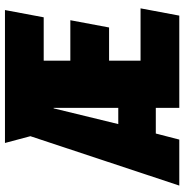

<svg xmlns="http://www.w3.org/2000/svg" viewBox="-4 -756 760 793"><g transform="rotate(-90 376.5 -360.0)"><path d="M6 0 210 -615 182 -720H731L701 -560H522V-450H689L659 -290H522V-160H738L708 0H327V-97H221L196 0ZM260 -252H327V-519H325Z"/></g></svg>

Font: Protest Strike
Style: Regular
Weight: 400
Designer: Octavio Pardo
Foundry: Ashler Design
Version: Version 2.005; ttfautohint (v1.8.4.7-5d5b)